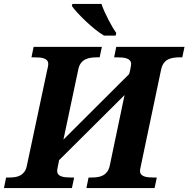

<svg xmlns="http://www.w3.org/2000/svg" viewBox="-43 -951 953 971"><path d="M586.9 -470.2 255.9 -141.1 252 -121.1Q246.1 -93.8 246.1 -86.9Q246.1 -76.2 251.5 -69.6Q256.8 -63 266.6 -59.3Q276.4 -55.7 289.8 -54.4Q303.2 -53.2 318.8 -53.2H332L320.8 0H-22.9L-12.2 -53.2H1Q16.6 -53.2 31.5 -55.2Q46.4 -57.1 58.6 -63.5Q70.8 -69.8 79.8 -81.5Q88.9 -93.3 92.8 -112.8L194.8 -592.8Q201.2 -618.7 201.2 -627Q201.2 -637.7 195.8 -644.5Q190.4 -651.4 180.9 -655Q171.4 -658.7 158 -659.9Q144.5 -661.1 128.9 -661.1H116.2L127 -713.9H472.2L460.9 -661.1H448.2Q431.6 -661.1 416.3 -658.9Q400.9 -656.7 388.2 -650.4Q375.5 -644 366.2 -631.8Q356.9 -619.6 353 -600.1L277.8 -245.1L609.9 -576.2L612.8 -586.9Q614.3 -591.3 615.5 -597.7Q616.7 -604 617.7 -609.9Q618.7 -615.7 619.4 -620.4Q620.1 -625 620.1 -627Q620.1 -637.7 614.5 -644.5Q608.9 -651.4 599.1 -655Q589.4 -658.7 575.9 -659.9Q562.5 -661.1 546.9 -661.1H534.2L544.9 -713.9H890.1L878.9 -661.1H866.2Q850.1 -661.1 835 -658.9Q819.8 -656.7 807.1 -650.4Q794.4 -644 785.4 -631.8Q776.4 -619.6 772 -600.1L668.9 -109.9Q667.5 -104.5 666.3 -97.7Q665 -90.8 665 -86.9Q665 -76.2 670.4 -69.6Q675.8 -63 685.3 -59.3Q694.8 -55.7 708 -54.4Q721.2 -53.2 736.8 -53.2H750L738.8 0H394L404.8 -53.2H418Q434.1 -53.2 449.2 -55.2Q464.4 -57.1 477.1 -63.7Q489.7 -70.3 498.8 -82Q507.8 -93.8 512.2 -113.8ZM482.9 -771Q461.4 -783.7 437.3 -803.2Q413.1 -822.8 390.6 -844Q368.2 -865.2 349.4 -885.7Q330.6 -906.2 320.3 -920.9L323.2 -931.2H470.2Q476.1 -913.1 485.6 -892.1Q495.1 -871.1 505.4 -851.1Q515.6 -831.1 526.1 -813.5Q536.6 -795.9 544.9 -784.2L542 -771Z"/></svg>

Font: Droid Serif
Style: Bold Italic
Weight: 700
Italic angle: -12°
Designer: Monotype Design team
Foundry: Monotype Imaging Inc.
Version: Version 1.03